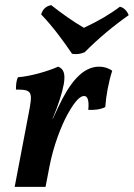

<svg xmlns="http://www.w3.org/2000/svg" viewBox="-20 -726 520 746"><path d="M260 -517C275 -514 293 -516 309 -523C360 -575 424 -628 480 -667C474 -683 462 -696 446 -700C408 -671 360 -643 306 -618C266 -641 218 -675 179 -706C158 -702 146 -690 140 -670C185 -623 227 -566 260 -517ZM206 -467C166 -449 96 -429 50 -426C43 -413 42 -395 42 -378C106 -378 108 -370 91 -283L37 0H157L172 -78C188 -162 219 -239 242 -281C275 -341 294 -353 307 -353C319 -353 327 -339 323 -299C348 -298 372 -301 389 -310C392 -354 402 -408 416 -451C401 -462 383 -467 365 -467C299 -467 249 -401 206 -309L185 -264H184C206 -316 222 -366 228 -400C234 -437 229 -458 206 -467Z"/></svg>

Font: Vollkorn Semibold
Style: Italic
Weight: 600
Italic angle: -11°
Designer: Friedrich Althausen
Foundry: Friedrich Althausen
Version: Version 4.015;PS 004.015;hotconv 1.0.88;makeotf.lib2.5.64775